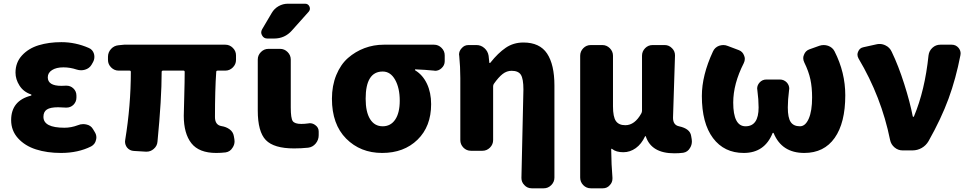

<svg xmlns="http://www.w3.org/2000/svg" viewBox="-20 -810 5221 1034"><path d="M308.6 13.7Q233.4 13.7 173.8 -5.4Q114.3 -24.4 77.1 -65.4Q40 -106.4 40 -163.1Q40 -267.6 146.5 -294.9Q149.4 -295.9 149.4 -298.3Q149.4 -300.8 146.5 -301.8Q106.4 -315.4 85 -349.1Q63.5 -382.8 63.5 -418.9Q63.5 -473.6 98.6 -511.7Q133.8 -549.8 188.5 -566.4Q243.2 -583 310.5 -583Q386.7 -583 458 -551.8Q479.5 -543 486.3 -519.5Q488.3 -510.7 488.3 -503.9Q488.3 -488.3 480.5 -474.6L472.7 -460.9Q460.9 -441.4 437.5 -434.6Q426.8 -431.6 417 -431.6Q404.3 -431.6 392.6 -435.5Q357.4 -447.3 321.3 -447.3Q283.2 -447.3 260.3 -432.6Q237.3 -418 237.3 -393.6Q237.3 -347.7 310.5 -347.7Q321.3 -347.7 335 -348.6Q335.9 -348.6 337.9 -348.6Q359.4 -348.6 375 -334Q391.6 -318.4 391.6 -294.9V-284.2Q391.6 -261.7 375 -245.1Q359.4 -230.5 337.9 -230.5Q335.9 -230.5 335 -230.5Q310.5 -232.4 293 -232.4Q251 -232.4 232.4 -220.2Q213.9 -208 213.9 -180.7Q213.9 -122.1 327.1 -122.1Q363.3 -122.1 399.4 -135.7Q413.1 -141.6 427.7 -141.6Q436.5 -141.6 445.3 -139.6Q468.8 -134.8 480.5 -115.2L489.3 -100.6Q499 -85.9 499 -70.3Q499 -63.5 497.1 -56.6Q492.2 -33.2 470.7 -21.5Q400.4 13.7 308.6 13.7Z M1144.5 13.7Q1051.8 13.7 1010.7 -38.6Q969.7 -90.8 969.7 -186.5Q969.7 -201.2 972.2 -287.6Q974.6 -374 974.6 -422.9Q974.6 -429.7 967.8 -429.7H858.4Q850.6 -429.7 850.6 -422.9Q850.6 -276.4 828.1 -46.9Q826.2 -23.4 807.6 -7.8Q791 6.8 769.5 6.8Q767.6 6.8 765.6 6.8L701.2 2.9Q678.7 2 664.1 -15.6Q653.3 -30.3 653.3 -47.9Q653.3 -51.8 654.3 -56.6Q684.6 -242.2 684.6 -422.9Q684.6 -429.7 677.7 -429.7H619.1Q595.7 -429.7 578.6 -446.8Q561.5 -463.9 561.5 -487.3V-503.9Q561.5 -528.3 578.1 -546.4Q594.7 -564.5 619.1 -566.4L648.4 -569.3H1193.4Q1216.8 -569.3 1233.9 -552.2Q1251 -535.2 1251 -511.7V-487.3Q1251 -463.9 1233.9 -446.8Q1216.8 -429.7 1193.4 -429.7H1152.3Q1144.5 -429.7 1144.5 -422.9Q1137.7 -326.2 1137.7 -179.7Q1137.7 -136.7 1172.9 -130.9Q1198.2 -127 1216.8 -113.3Q1235.4 -99.6 1239.3 -77.1L1242.2 -60.5Q1243.2 -54.7 1243.2 -48.8Q1243.2 -30.3 1232.4 -14.6Q1219.7 6.8 1195.3 10.7Q1169.9 13.7 1144.5 13.7Z M1443.4 -740.2Q1457 -763.7 1480.5 -776.9Q1503.9 -790 1530.3 -790H1623Q1639.6 -790 1646.5 -774.9Q1653.3 -759.8 1642.6 -747.1L1551.8 -645.5Q1513.7 -602.5 1456.1 -602.5H1419.9Q1400.4 -602.5 1391.6 -619.1Q1386.7 -627 1386.7 -635.3Q1386.7 -643.6 1391.6 -652.3ZM1545.9 -231.4Q1545.9 -172.9 1556.6 -157.7Q1567.4 -142.6 1602.5 -142.6Q1621.1 -142.6 1640.6 -145.5Q1644.5 -146.5 1648.4 -146.5Q1665 -146.5 1678.7 -135.7Q1696.3 -123 1696.3 -101.6V-82Q1696.3 -56.6 1680.2 -37.1Q1664.1 -17.6 1639.6 -14.6Q1602.5 -10.7 1563.5 -10.7Q1455.1 -10.7 1411.6 -55.7Q1368.2 -100.6 1368.2 -214.8V-489.3Q1368.2 -512.7 1385.3 -529.8Q1402.3 -546.9 1425.8 -546.9H1488.3Q1511.7 -546.9 1528.8 -529.8Q1545.9 -512.7 1545.9 -489.3Z M2038.1 13.7Q1920.9 13.7 1844.2 -63.5Q1767.6 -140.6 1767.6 -278.3Q1767.6 -348.6 1791 -405.8Q1814.5 -462.9 1854 -497.6Q1893.6 -532.2 1942.9 -550.8Q1992.2 -569.3 2046.9 -569.3H2317.4Q2340.8 -569.3 2357.9 -552.2Q2375 -535.2 2375 -511.7V-480.5Q2375 -458 2357.4 -442.4Q2342.8 -428.7 2323.2 -428.7Q2320.3 -428.7 2317.4 -429.7Q2267.6 -434.6 2216.8 -436.5Q2214.8 -436.5 2214.8 -434.1Q2214.8 -431.6 2216.8 -430.7Q2256.8 -406.2 2279.3 -358.9Q2301.8 -311.5 2301.8 -249Q2301.8 -128.9 2228.5 -57.6Q2155.3 13.7 2038.1 13.7ZM2041 -129.9Q2084 -129.9 2108.4 -166Q2132.8 -202.1 2132.8 -267.6Q2132.8 -335.9 2107.9 -380.4Q2083 -424.8 2041 -424.8Q1949.2 -424.8 1949.2 -278.3Q1949.2 -207 1973.1 -168.5Q1997.1 -129.9 2041 -129.9Z M2965.8 146.5Q2965.8 169.9 2948.7 187Q2931.6 204.1 2908.2 204.1H2843.8Q2819.3 204.1 2803.7 186.5Q2788.1 170.9 2788.1 148.4L2798.8 -328.1Q2798.8 -385.7 2785.2 -407.2Q2771.5 -428.7 2735.4 -428.7Q2709 -428.7 2687 -411.6Q2665 -394.5 2639.6 -358.4Q2635.7 -352.5 2635.7 -344.7V-55.7Q2635.7 -32.2 2618.7 -15.1Q2601.6 2 2578.1 2H2516.6Q2492.2 2 2475.6 -15.1Q2459 -32.2 2459 -55.7V-389.6Q2459 -450.2 2453.1 -509.8Q2452.1 -512.7 2452.1 -515.6Q2452.1 -535.2 2465.8 -549.8Q2480.5 -567.4 2502.9 -567.4H2545.9Q2570.3 -567.4 2588.9 -550.8Q2607.4 -534.2 2611.3 -509.8L2615.2 -472.7Q2615.2 -470.7 2617.7 -470.7Q2620.1 -470.7 2621.1 -472.7Q2662.1 -524.4 2703.6 -552.7Q2745.1 -581.1 2798.8 -581.1Q2886.7 -581.1 2926.3 -521.5Q2965.8 -461.9 2965.8 -349.6Z M3162.1 204.1Q3137.7 204.1 3121.1 187Q3104.5 169.9 3104.5 146.5V-509.8Q3104.5 -533.2 3121.1 -550.3Q3137.7 -567.4 3162.1 -567.4H3223.6Q3247.1 -567.4 3264.2 -550.3Q3281.2 -533.2 3281.2 -509.8V-237.3Q3281.2 -180.7 3296.9 -158.2Q3312.5 -135.7 3347.7 -135.7Q3398.4 -135.7 3433.6 -199.2Q3437.5 -206.1 3437.5 -213.9V-509.8Q3437.5 -533.2 3454.1 -550.3Q3470.7 -567.4 3495.1 -567.4H3559.6Q3583 -567.4 3599.6 -549.8Q3615.2 -534.2 3615.2 -511.7L3604.5 -175.8Q3604.5 -136.7 3636.7 -129.9Q3696.3 -117.2 3702.1 -78.1L3705.1 -60.5Q3706.1 -54.7 3706.1 -48.8Q3706.1 -29.3 3696.3 -13.7Q3683.6 8.8 3659.2 12.7Q3637.7 15.6 3611.3 15.6Q3488.3 15.6 3458 -75.2Q3457 -77.1 3455.6 -77.1Q3454.1 -77.1 3454.1 -76.2Q3434.6 -34.2 3403.8 -12.2Q3373 9.8 3336.9 9.8Q3297.9 9.8 3276.4 -7.8Q3275.4 -9.8 3273.4 -8.8Q3271.5 -7.8 3271.5 -5.9Q3272.5 80.1 3278.3 146.5Q3278.3 149.4 3278.3 152.3Q3278.3 171.9 3264.6 186.5Q3250 204.1 3226.6 204.1Z M3985.4 13.7Q3879.9 13.7 3819.8 -66.4Q3759.8 -146.5 3759.8 -293Q3759.8 -404.3 3819.3 -532.2Q3829.1 -554.7 3852.5 -563.5Q3864.3 -567.4 3876 -567.4Q3887.7 -567.4 3899.4 -562.5L3959 -540Q3979.5 -532.2 3987.3 -510.7Q3991.2 -502 3991.2 -493.2Q3991.2 -481.4 3985.4 -469.7Q3928.7 -358.4 3928.7 -257.8Q3928.7 -129.9 3995.1 -129.9Q4065.4 -129.9 4065.4 -231.4Q4065.4 -273.4 4058.6 -325.2Q4057.6 -329.1 4057.6 -333Q4057.6 -350.6 4070.3 -365.2Q4085 -381.8 4107.4 -381.8H4179.7Q4202.1 -381.8 4217.8 -365.2Q4230.5 -350.6 4230.5 -332Q4230.5 -328.1 4229.5 -325.2Q4222.7 -271.5 4222.7 -231.4Q4222.7 -175.8 4238.3 -152.8Q4253.9 -129.9 4288.1 -129.9Q4317.4 -129.9 4335.4 -170.9Q4353.5 -211.9 4353.5 -285.2Q4353.5 -339.8 4344.2 -382.8Q4335 -425.8 4311.5 -473.6Q4305.7 -485.4 4305.7 -497.1Q4305.7 -505.9 4309.6 -514.6Q4317.4 -536.1 4337.9 -543.9L4392.6 -563.5Q4404.3 -567.4 4416 -567.4Q4427.7 -567.4 4439.5 -563.5Q4463.9 -554.7 4474.6 -533.2Q4532.2 -419.9 4532.2 -296.9Q4532.2 -148.4 4475.1 -67.4Q4418 13.7 4311.5 13.7Q4190.4 13.7 4146.5 -92.8Q4145.5 -94.7 4143.6 -94.7Q4141.6 -94.7 4140.6 -92.8Q4097.7 13.7 3985.4 13.7Z M4980.5 -49.8Q4966.8 -26.4 4943.8 -13.2Q4920.9 0 4893.6 0H4840.8Q4816.4 0 4797.4 -16.1Q4778.3 -32.2 4773.4 -56.6Q4726.6 -288.1 4603.5 -495.1Q4597.7 -505.9 4597.7 -515.6Q4597.7 -524.4 4601.6 -532.2Q4609.4 -551.8 4629.9 -555.7L4700.2 -571.3Q4708 -573.2 4716.8 -573.2Q4733.4 -573.2 4749 -565.4Q4771.5 -554.7 4782.2 -531.2Q4818.4 -456.1 4849.6 -357.9Q4880.9 -259.8 4895.5 -183.6Q4896.5 -180.7 4898.9 -180.7Q4901.4 -180.7 4902.3 -183.6Q4960.9 -323.2 4980.5 -511.7Q4983.4 -536.1 5001.5 -552.7Q5019.5 -569.3 5043.9 -569.3H5105.5Q5127.9 -569.3 5142.6 -551.8Q5153.3 -538.1 5153.3 -522.5Q5153.3 -517.6 5152.3 -512.7Q5127.9 -386.7 5088.4 -278.8Q5048.8 -170.9 4980.5 -49.8Z"/></svg>

Font: Gen Jyuu Gothic Heavy
Style: Bold
Weight: 900
Designer: [Source Han Sans]
Ryoko NISHIZUKA  (kana & ideographs); Paul D. Hunt (Latin, Greek & Cyrillic); Wenlong ZHANG  (bopomofo
Version: Version 1.002.20150607